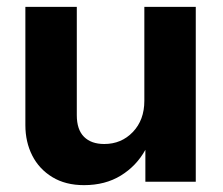

<svg xmlns="http://www.w3.org/2000/svg" viewBox="-20 -530 651 560"><path d="M225 10Q171 10 132.5 -13.5Q94 -37 74 -76.5Q54 -116 54 -165V-510H204V-194Q204 -152 225 -131Q246 -110 284 -110Q334 -110 367.5 -145Q401 -180 401 -236V-510H551V0H404V-93Q378 -46 332.5 -18Q287 10 225 10Z"/></svg>

Font: Instrument Sans
Style: Bold
Weight: 700
Designer: Rodrigo Fuenzalida
Foundry: fragTYPE
Version: Version 1.000; ttfautohint (v1.8.4.7-5d5b);gftools[0.9.28]